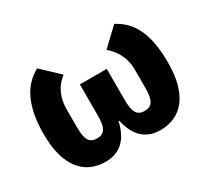

<svg xmlns="http://www.w3.org/2000/svg" viewBox="-113 -720 996 915"><g transform="rotate(-30 385.0 -262.5)"><path d="M459 -197V-369H311V-197C311 -129 294 -105 254 -105C214 -105 197 -129 197 -197V-299C197 -357 217 -410 267 -448L173 -537C87 -491 43 -399 43 -249C43 -73 118 12 234 12C314 12 363 -35 383 -125H387C407 -35 456 12 536 12C652 12 727 -73 727 -249C727 -405 685 -491 597 -537L503 -448C551 -408 573 -357 573 -299V-197C573 -129 556 -105 516 -105C476 -105 459 -129 459 -197Z"/></g></svg>

Font: Braiins Sans
Style: Bold
Weight: 700
Designer: Mike Abbink, Paul van der Laan, Pieter van Rosmalen, Jiri Chlebus, Lubos Buracinsky
Foundry: Bold Monday, Sudetype
Version: Version 1.000;hotconv 1.0.109;makeotfexe 2.5.65596